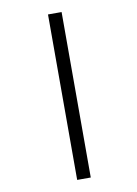

<svg xmlns="http://www.w3.org/2000/svg" viewBox="-92 -788 684 958"><g transform="rotate(-10 250.0 -309.0)"><path d="M219.7 -727.5H288.6V110.8H219.7Z"/></g></svg>

Font: Caudex
Style: Regular
Weight: 400
Version: Version 1.04